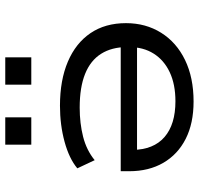

<svg xmlns="http://www.w3.org/2000/svg" viewBox="-33 -714 756 730"><g transform="rotate(-90 345.0 -349.0)"><path d="M324 9Q241 9 182 -21Q123 -51 91 -106Q59 -161 59 -236V-268H553V-206H118L140 -223Q141 -143 189 -101.5Q237 -60 325 -60Q389 -60 435 -81.5Q481 -103 506 -142.5Q531 -182 531 -236V-244Q531 -302 505.5 -342.5Q480 -383 429 -403.5Q378 -424 301 -424Q241 -424 190 -411Q139 -398 101 -367L70 -433Q107 -464 171 -481.5Q235 -499 308 -499Q405 -499 475.5 -469Q546 -439 584 -383Q622 -327 622 -248Q622 -173 585.5 -114.5Q549 -56 482 -23.5Q415 9 324 9ZM388 -608V-707H492V-608ZM160 -608V-707H264V-608Z"/></g></svg>

Font: Nunito Sans 10pt Expanded
Style: Regular
Weight: 400
Width: 7
Designer: Vernon Adams
Foundry: Vernon Adams
Version: Version 3.101;gftools[0.9.27]